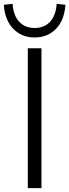

<svg xmlns="http://www.w3.org/2000/svg" viewBox="-55 -967 356 987"><path d="M158.2 -718.8V0H87.9V-718.8ZM-35.2 -942.4 9.8 -947.3Q13.7 -887.7 43.5 -855.5Q73.2 -823.2 123 -823.2Q172.9 -823.2 202.6 -855.5Q232.4 -887.7 236.3 -947.3L281.2 -942.4Q276.4 -864.3 233.4 -819.3Q190.4 -774.4 123 -774.4Q55.7 -774.4 12.7 -819.3Q-30.3 -864.3 -35.2 -942.4Z"/></svg>

Font: Min Sans Light
Style: Regular
Weight: 300
Designer: Jinseong-Kim, NotoSansCJK, Nunito
Foundry: Jinseong-Kim
Version: Version 1.400;Glyphs 3.1.2 (3151)